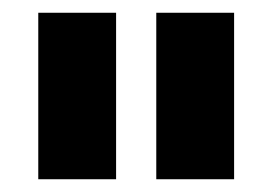

<svg xmlns="http://www.w3.org/2000/svg" viewBox="-20 -701 427 301"><path d="M347 -420H225V-681H347ZM162 -420H40V-681H162Z"/></svg>

Font: Hind Siliguri
Style: Bold
Weight: 700
Designer: Jyotish Sonowal
Foundry: Indian Type Foundry
Version: Version 1.001;PS 1.0;hotconv 1.0.86;makeotf.lib2.5.63406; tt